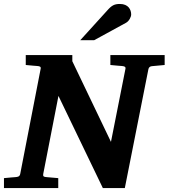

<svg xmlns="http://www.w3.org/2000/svg" viewBox="-34 -949 851 969"><path d="M797 -621V-671H523V-621C550 -618 580 -616 580 -616C592 -615 602 -613 599 -601L526 -233L331 -640V-671H96V-621C124 -618 153 -616 153 -616C166 -615 174 -613 171 -601L68 -71C65 -58 57 -56 43 -55C43 -55 14 -53 -14 -50V0H260V-50C231 -53 202 -55 202 -55C188 -56 182 -58 184 -70L261 -465L485 0H596L715 -600C717 -609 723 -614 732 -615ZM628 -876C628 -900 614 -929 571 -929C544 -929 530 -922 508 -897L371 -746H441L602 -834C617 -842 628 -863 628 -876Z"/></svg>

Font: Veleka
Style: Bold Italic
Weight: 700
Italic angle: -12°
Designer: Stefan Peev, Context Ltd, 2016; SIL International, 1997-2014.
Foundry: Stefan Peev, Context Ltd, 2016
Version: Version 5.000